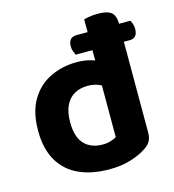

<svg xmlns="http://www.w3.org/2000/svg" viewBox="-105 -771 792 874"><g transform="rotate(-15 291.0 -334.0)"><path d="M544 -529H290Q286 -537 282 -548Q278 -559 278 -571Q278 -614 317 -614H570Q574 -608 578 -597Q582 -586 582 -573Q582 -529 544 -529ZM369 -119V-420H517V-100Q517 -76 507 -59.5Q497 -43 475 -30Q448 -12 404.5 1.5Q361 15 304 15Q221 15 160.5 -13Q100 -41 67.5 -97.5Q35 -154 35 -238Q35 -326 68.5 -382.5Q102 -439 159 -467Q216 -495 285 -495Q321 -495 349 -487Q377 -479 395 -468V-346Q381 -358 358 -368Q335 -378 305 -378Q270 -378 243 -363Q216 -348 201 -317Q186 -286 186 -238Q186 -168 217.5 -135Q249 -102 303 -102Q325 -102 342 -107.5Q359 -113 369 -119ZM517 -391 369 -390V-674Q378 -677 396 -680Q414 -683 435 -683Q479 -683 498 -668Q517 -653 517 -613Z"/></g></svg>

Font: Baloo Bhaijaan 2
Style: Bold
Weight: 700
Designer: Sanskriti Dholi, Noopur Datye and Ek Type
Foundry: Ek Type
Version: Version 1.701